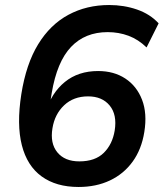

<svg xmlns="http://www.w3.org/2000/svg" viewBox="-20 -735 652 765"><path d="M293 10Q204 10 146 -32Q88 -74 67 -156.5Q46 -239 65 -360Q84 -480 132 -558.5Q180 -637 252.5 -676Q325 -715 415 -715Q474 -715 526 -697Q578 -679 612 -642L564 -546Q531 -578 492 -592.5Q453 -607 409 -607Q319 -607 263 -548Q207 -489 186 -364L174 -289H162Q185 -365 238.5 -408.5Q292 -452 371 -452Q434 -452 479.5 -422Q525 -392 546 -337.5Q567 -283 555 -209Q544 -140 508.5 -91Q473 -42 418 -16Q363 10 293 10ZM296 -92Q359 -92 393.5 -126Q428 -160 437 -215Q447 -278 417 -314.5Q387 -351 331 -351Q273 -351 235.5 -315.5Q198 -280 189 -224Q179 -164 208.5 -128Q238 -92 296 -92Z"/></svg>

Font: Mulish ExtraLight
Style: Bold Italic
Weight: 700
Italic angle: -9°
Version: Version 3.603